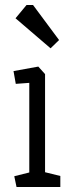

<svg xmlns="http://www.w3.org/2000/svg" viewBox="-20 -747 289 767"><path d="M46 0 37 -43 97 -58V-416L43 -412L34 -463L133 -481L160 -451V-59L221 -44V0ZM182 -554 42 -674 86 -727H112L216 -587Z"/></svg>

Font: Kreon Light Light
Style: Regular
Weight: 300
Version: Version 2.002